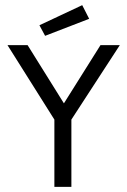

<svg xmlns="http://www.w3.org/2000/svg" viewBox="-20 -725 494 745"><path d="M9 0ZM445 -550H370L228 -324L87 -550H9L191 -261V0H257V-261ZM155 -586 133 -627 299 -705 326 -652Z"/></svg>

Font: Cambay Devanagari
Style: Regular
Weight: 400
Designer: Pooja Saxena
Foundry: Pooja Saxena
Version: Version 1.180;PS 001.180;hotconv 1.0.70;makeotf.lib2.5.58329